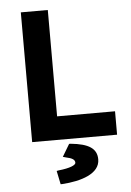

<svg xmlns="http://www.w3.org/2000/svg" viewBox="-59 -698 660 964"><g transform="rotate(-5 271.0 -215.5)"><path d="M511 -118H219V-654H83V0H511ZM230 87 244 91C278 98 290 107 290 122C290 134 261 147 203 153L193 155L207 223H215C310 217 406 188 406 115C406 60 365 34 275 25H274H267Z"/></g></svg>

Font: Falling Sky
Style: SeBd
Weight: 600
Designer: Paul D. Hunt
Foundry: Adobe Systems Incorporated
Version: Version 1.02